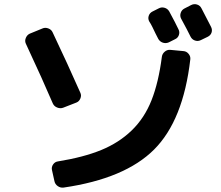

<svg xmlns="http://www.w3.org/2000/svg" viewBox="-20 -848 1040 904"><path d="M843.8 -607.4Q858.4 -606.4 868.2 -594.2Q877.9 -582 876 -568.4Q842.8 -281.2 705.6 -144Q568.4 -6.8 279.3 35.2Q264.6 37.1 252 28.3Q239.3 19.5 236.3 4.9L224.6 -47.9Q221.7 -61.5 230 -73.7Q238.3 -85.9 252 -87.9Q373 -107.4 456.5 -141.6Q540 -175.8 600.1 -233.9Q660.2 -292 693.4 -376Q726.6 -460 742.2 -581.1Q744.1 -594.7 755.4 -604.5Q766.6 -614.3 781.2 -613.3ZM727.5 -808.6Q740.2 -815.4 754.4 -811.5Q768.6 -807.6 776.4 -794.9Q806.6 -739.3 820.3 -710Q827.1 -697.3 822.3 -683.1Q817.4 -668.9 803.7 -663.1L774.4 -648.4Q760.7 -642.6 747.1 -647Q733.4 -651.4 725.6 -664.1Q720.7 -672.9 712.4 -689.9Q704.1 -707 697.3 -721.2Q690.4 -735.4 682.6 -747.1Q675.8 -759.8 680.2 -773.4Q684.6 -787.1 698.2 -793.9ZM879.9 -824.2Q893.6 -831.1 907.7 -826.7Q921.9 -822.3 928.7 -808.6L973.6 -721.7Q980.5 -708 976.1 -694.8Q971.7 -681.6 958 -674.8L925.8 -659.2Q912.1 -652.3 897.9 -657.2Q883.8 -662.1 877 -675.8Q863.3 -704.1 833 -759.8Q826.2 -772.5 830.6 -786.6Q835 -800.8 847.7 -807.6ZM228.5 -361.3Q183.6 -466.8 101.6 -642.6Q95.7 -655.3 101.6 -669.4Q107.4 -683.6 120.1 -689.5L179.7 -713.9Q192.4 -719.7 207 -714.4Q221.7 -709 227.5 -696.3Q299.8 -543.9 358.4 -411.1Q364.3 -398.4 358.4 -384.3Q352.5 -370.1 339.8 -365.2L277.3 -340.8Q263.7 -335.9 249 -341.8Q234.4 -347.7 228.5 -361.3Z"/></svg>

Font: Rounded-L Mgen+ 1mn bold
Style: Bold
Weight: 700
Designer: [Source Han Sans]
Ryoko NISHIZUKA  (kana & ideographs); Paul D. Hunt (Latin, Greek & Cyrillic); Wenlong ZHANG  (bopomofo
Version: Version 1.059.20150602